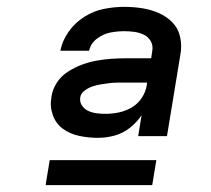

<svg xmlns="http://www.w3.org/2000/svg" viewBox="-20 -761 616 560"><path d="M265 -359H266Q290 -359 314 -365.5Q338 -372 358.5 -388Q379 -404 393 -425L383 -364H467L506 -601Q511 -627 505.5 -652.5Q500 -678 483 -695.5Q466 -713 443 -723Q420 -733 394.5 -737Q369 -741 342 -741Q313 -741 283 -735Q253 -729 226 -712Q199 -695 180.5 -669Q162 -643 156 -613H240Q244 -634 262.5 -648Q281 -662 301.5 -666Q322 -670 342 -670Q357 -670 372 -668Q387 -666 400 -659.5Q413 -653 420 -640.5Q427 -628 424 -612L421 -591H347Q326 -591 304.5 -589.5Q283 -588 261 -584Q239 -580 218 -572Q197 -564 177.5 -551.5Q158 -539 145.5 -519.5Q133 -500 130 -478Q125 -451 134 -425.5Q143 -400 164 -385Q185 -370 211.5 -364.5Q238 -359 265 -359ZM288 -429Q275 -429 262.5 -430.5Q250 -432 238.5 -437Q227 -442 219.5 -452.5Q212 -463 214 -477Q216 -489 227 -497Q238 -505 250 -509Q262 -513 274.5 -515Q287 -517 299 -518.5Q311 -520 323 -520Q335 -520 347 -520H409L408 -512Q405 -493 393.5 -475.5Q382 -458 364 -447.5Q346 -437 326.5 -433Q307 -429 288 -429ZM113 -221H424L436 -294H125Z"/></svg>

Font: Iosevka Sparkle Oblique
Style: Bold
Weight: 700
Italic angle: -9°
Designer: Belleve Invis
Foundry: Belleve Invis
Version: Version 4.5.0; ttfautohint (v1.8.3)